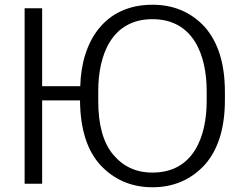

<svg xmlns="http://www.w3.org/2000/svg" viewBox="-20 -776 1025 811"><path d="M84 0H158V-352H318C319 -233 347 -142 403 -80C461 -17 535 15 624 15C713 15 787 -17 845 -80C901 -143 930 -234 930 -354V-387C930 -508 901 -598 845 -662C787 -725 713 -756 624 -756C420 -756 324 -600 319 -412H158V-741H84ZM395 -349V-392C395 -541 450 -695 624 -695C798 -695 853 -541 853 -392V-349C853 -200 798 -47 624 -47C554 -47 500 -73 458 -123C416 -173 395 -249 395 -349Z"/></svg>

Font: Cheyenne Sans Light
Style: Regular
Weight: 300
Designer: The Public Sans project authors (U.S. Web Design System), Libre Franklin designed by Pablo Impallari and Rodrigo Fuenzal
Foundry: The Cheyenne Sans Project Authors
Version: Version 2.007